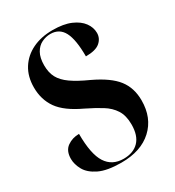

<svg xmlns="http://www.w3.org/2000/svg" viewBox="-177 -829 862 944"><g transform="rotate(-30 254.0 -357.0)"><path d="M235 10Q154 10 109 -12Q64 -34 46 -66.5Q28 -99 28 -130Q28 -176 57 -196.5Q86 -217 124 -217Q124 -102 156.5 -51.5Q189 -1 254 -1Q309 -1 340 -33Q371 -65 371 -128Q371 -179 350.5 -211Q330 -243 293.5 -265.5Q257 -288 208 -312Q118 -354 82 -405Q46 -456 46 -525Q46 -587 74 -631.5Q102 -676 151.5 -700Q201 -724 266 -724Q328 -724 368.5 -706.5Q409 -689 429 -661.5Q449 -634 449 -603Q449 -572 424.5 -551Q400 -530 344 -530Q344 -625 321 -669Q298 -713 247 -713Q222 -713 198 -701.5Q174 -690 159 -663.5Q144 -637 144 -594Q144 -553 159.5 -524Q175 -495 210.5 -470Q246 -445 306 -418Q397 -375 435 -326Q473 -277 473 -206Q473 -107 409.5 -48.5Q346 10 235 10Z"/></g></svg>

Font: Noto Serif Display Condensed
Style: Bold
Weight: 700
Width: 3
Designer: Monotype Design Team
Foundry: Monotype Imaging Inc.
Version: Version 2.009